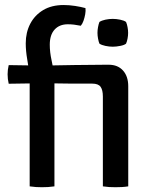

<svg xmlns="http://www.w3.org/2000/svg" viewBox="-20 -760 620 783"><path d="M503 0Q490.5 2 477.5 2.8Q464.5 3.5 451 3.5Q438 3.5 425.2 2.8Q412.5 2 399.5 0V-366.5Q399.5 -393 390.2 -406Q381 -419 356 -419H273Q242.5 -419.5 211.8 -419.8Q181 -420 150.5 -420.5L15.5 -418.5Q11 -437.5 11 -457Q11 -475.5 15.5 -494.5L150.5 -492.5Q219.5 -493.5 283.5 -494.8Q347.5 -496 410 -496H423.5Q460.5 -496 481.8 -472.2Q503 -448.5 503 -408ZM101 -449Q97 -484 91 -518.2Q85 -552.5 85 -583.5Q85 -627.5 103.2 -662.8Q121.5 -698 156 -718.8Q190.5 -739.5 239.5 -739.5Q262 -739.5 286.2 -735.8Q310.5 -732 328.5 -727Q330 -716 327.5 -702Q325 -688 320.5 -675.2Q316 -662.5 309.5 -655Q294.5 -658 282 -659.5Q269.5 -661 256.5 -661Q222.5 -661 202.8 -639.5Q183 -618 183 -577.5Q183 -547.5 190.2 -514.8Q197.5 -482 202 -447.5V0Q188.5 2 176 2.8Q163.5 3.5 151 3.5Q139.5 3.5 126.8 2.8Q114 2 101 0ZM377.5 -626Q377.5 -637.5 379.8 -649.5Q382 -661.5 385.5 -670.5Q394.5 -676.5 410 -679.8Q425.5 -683 440 -683Q453.5 -683 469.8 -679.8Q486 -676.5 494 -670.5Q498 -661.5 500.2 -649.2Q502.5 -637 502.5 -626Q502.5 -615 500.2 -602.8Q498 -590.5 494 -582Q487 -576 470.2 -572.8Q453.5 -569.5 440 -569.5Q425.5 -569.5 410 -572.8Q394.5 -576 385.5 -582Q382 -590.5 379.8 -602.8Q377.5 -615 377.5 -626Z"/></svg>

Font: Signika
Style: Regular
Weight: 400
Designer: Anna Giedry
Foundry: Anna Giedry
Version: Version 2.001